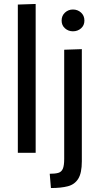

<svg xmlns="http://www.w3.org/2000/svg" viewBox="-20 -771 507 969"><path d="M70 -748 160 -751V0H70ZM348 -613Q325 -613 308 -628Q291 -643 291 -667Q291 -692 308 -707.5Q325 -723 348 -723Q372 -723 389 -707.5Q406 -692 406 -667Q406 -643 389 -628Q372 -613 348 -613ZM237 178 231 106Q258 106 274 101.5Q290 97 297 81Q304 65 304 31V-520L393 -523V43Q393 102 375 131Q357 160 322.5 169Q288 178 237 178Z"/></svg>

Font: Murecho
Style: Regular
Weight: 400
Designer: Neil Summerour
Foundry: Positype
Version: Version 1.010; ttfautohint (v1.8.3)